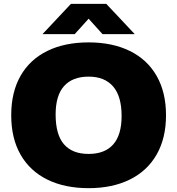

<svg xmlns="http://www.w3.org/2000/svg" viewBox="-20 -971 924 1001"><path d="M38.5 -370Q38.5 -490.5 87.2 -575.8Q136 -661 226.8 -705.5Q317.5 -750 442 -750Q566 -750 657 -705.2Q748 -660.5 796.8 -575Q845.5 -489.5 845.5 -370Q845.5 -250.5 796.5 -165Q747.5 -79.5 656.5 -34.8Q565.5 10 442 10Q318 10 227.2 -34.5Q136.5 -79 87.5 -164.2Q38.5 -249.5 38.5 -370ZM614 -366Q614 -469 569.8 -520.2Q525.5 -571.5 442 -571.5Q358.5 -571.5 314.2 -522.5Q270 -473.5 270 -374Q270 -269 313.5 -218.8Q357 -168.5 442 -168.5Q526.5 -168.5 570.2 -218Q614 -267.5 614 -366ZM682.5 -793H514.5L442 -873.5L369.5 -793H201.5L350 -951H534Z"/></svg>

Font: Encode Sans Semi Expanded Black
Style: Regular
Weight: 900
Width: 6
Designer: Multiple Designers
Foundry: Impallari Type
Version: Version 2.000